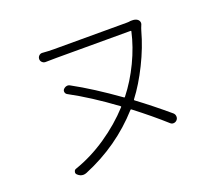

<svg xmlns="http://www.w3.org/2000/svg" viewBox="-117 -860 1234 1061"><g transform="rotate(-20 500.0 -329.5)"><path d="M788.1 -122.1Q797.9 -113.3 797.9 -99.6Q797.9 -88.9 791 -81.1Q783.2 -72.3 771.5 -71.3Q759.8 -70.3 751 -79.1Q674.8 -147.5 577.1 -222.7Q574.2 -224.6 571.3 -221.7Q427.7 -61.5 223.6 22.5Q213.9 26.4 204.1 26.4Q186.5 26.4 170.9 11.7Q165 6.8 165 -1Q165 -2.9 166 -5.9Q168 -16.6 178.7 -19.5Q275.4 -52.7 366.7 -114.7Q458 -176.8 528.3 -253.9Q531.2 -256.8 527.3 -259.8Q390.6 -360.4 272.5 -423.8Q263.7 -428.7 261.7 -438.5Q259.8 -448.2 265.6 -455.1Q273.4 -463.9 284.2 -466.3Q294.9 -468.8 304.7 -462.9Q418 -401.4 561.5 -298.8Q565.4 -295.9 567.4 -299.8Q623 -370.1 664.6 -457Q706.1 -543.9 724.6 -627.9Q725.6 -631.8 721.7 -631.8H287.1Q256.8 -631.8 220.7 -630.9Q210 -630.9 201.7 -638.7Q193.4 -646.5 193.4 -657.7Q193.4 -668.9 201.2 -676.8Q209 -684.6 218.8 -684.6Q219.7 -684.6 220.7 -684.6Q256.8 -681.6 287.1 -681.6H717.8Q730.5 -681.6 739.3 -683.6Q745.1 -683.6 750 -683.6Q768.6 -683.6 780.3 -674.8Q791 -666 791 -653.3Q791 -647.5 787.1 -639.6Q781.2 -626 777.3 -612.3Q752.9 -522.5 707 -429.7Q661.1 -336.9 609.4 -269.5Q607.4 -265.6 610.4 -263.7Q698.2 -198.2 788.1 -122.1Z"/></g></svg>

Font: Gen Jyuu Gothic L Monospace Light
Style: Regular
Weight: 300
Designer: [Source Han Sans]
Ryoko NISHIZUKA  (kana & ideographs); Paul D. Hunt (Latin, Greek & Cyrillic); Wenlong ZHANG  (bopomofo
Version: Version 1.002.20150607